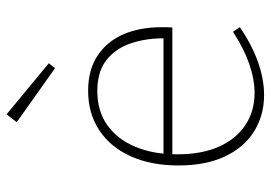

<svg xmlns="http://www.w3.org/2000/svg" viewBox="-140 -679 826 586"><g transform="rotate(-90 273.0 -386.0)"><path d="M276 7Q214 7 165 -23.5Q116 -54 88.5 -112.5Q61 -171 61 -254Q61 -338 89 -400Q117 -462 168.5 -496Q220 -530 289 -530Q353 -530 396.5 -501Q440 -472 461.5 -422Q483 -372 483 -305Q483 -299 483 -292Q483 -285 482 -273H81V-300H458L449 -294Q450 -350 434.5 -397.5Q419 -445 383.5 -473.5Q348 -502 288 -502Q227 -502 184 -471.5Q141 -441 118 -386Q95 -331 95 -258Q95 -183 118.5 -130.5Q142 -78 184.5 -50Q227 -22 282 -22Q324 -22 371.5 -38.5Q419 -55 469 -88L483 -67Q429 -30 376.5 -11.5Q324 7 276 7ZM217 -779 373 -650 358 -631 193 -748Z"/></g></svg>

Font: Bitter Thin ExtraLight
Style: Regular
Weight: 250
Version: Version 2.002